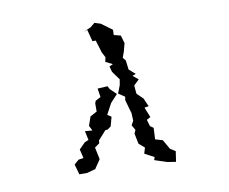

<svg xmlns="http://www.w3.org/2000/svg" viewBox="-82 -858 1165 976"><g transform="rotate(-10 500.0 -370.0)"><path d="M455 -664 475 -599 489 -572 484 -549 520 -531 501 -522 509 -493 541 -449 536 -420 520 -379 553 -357 550 -340 566 -283 570 -270 572 -230 560 -208 575 -182 567 -164 578 -110 607 -85 598 -55 647 -29 642 -14 706 7 750 14 758 -40 731 -57 703 -106 665 -117 668 -176 651 -188 641 -222 661 -233 640 -285 662 -289 643 -332 612 -362 608 -405 636 -432 608 -455 626 -462 594 -490 588 -538 575 -554 586 -584 597 -626 585 -667 550 -676 551 -703 495 -744 464 -754 441 -735 402 -718 422 -725 438 -664ZM240 -62 255 -9H296L342 -22L340 -23L358 -49L370 -67L357 -129L382 -147L383 -161L424 -207L436 -208L454 -221L467 -269L447 -282L464 -314L477 -338L514 -378L482 -409L474 -425L422 -422L429 -377L402 -363L397 -350V-308L362 -289L346 -243L359 -217L321 -220L331 -173L311 -165L279 -133L290 -87L264 -83Z"/></g></svg>

Font: チョークS
Style: Regular
Weight: 400
Designer: [Stick] Fontworks Inc.
Foundry: [Stick] Fontworks Inc.
Version: Version 1.200;FEAKit 1.0